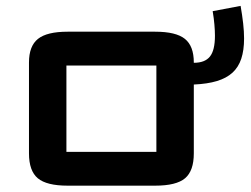

<svg xmlns="http://www.w3.org/2000/svg" viewBox="-20 -610 831 636"><path d="M76 -102V-403Q76 -457.5 105.8 -481.2Q135.5 -505 204 -505H494Q563 -505 592.5 -481.2Q622 -457.5 622 -403V-102Q622 -44 593 -19.5Q564 5 494 5H204Q134.5 5 105.2 -19.5Q76 -44 76 -102ZM200 -107Q200 -107 200 -107Q200 -107 200 -107H498Q498 -107 498 -107Q498 -107 498 -107V-393Q498 -393 498 -393Q498 -393 498 -393H200Q200 -393 200 -393Q200 -393 200 -393ZM622 -330V-402Q659 -402 675.5 -422.8Q692 -443.5 692 -491.5Q692 -508.5 690.2 -528.8Q688.5 -549 684.5 -573L777 -590.5Q782.5 -559 785.5 -532.2Q788.5 -505.5 788.5 -482.5Q788.5 -443.5 779.2 -415.5Q770 -387.5 750 -369.2Q730 -351 698.5 -341.5Q667 -332 622 -330Z"/></svg>

Font: Science Gothic
Style: Regular
Weight: 400
Designer: Thomas Phinney, Vassil Kateliev, Brandon Buerkle
Foundry: Font Detective LLC
Version: Version 1.018